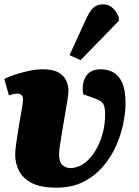

<svg xmlns="http://www.w3.org/2000/svg" viewBox="-22 -850 638 884"><path d="M238 14Q165 14 124 -7.5Q83 -29 65.5 -63.5Q48 -98 48 -137Q48 -155 51.5 -182Q55 -209 60 -240Q65 -271 70.5 -302Q76 -333 80 -357.5Q84 -382 84 -394Q84 -406 76.5 -412.5Q69 -419 58 -419Q50 -419 39 -416.5Q28 -414 19 -411L-2 -486Q20 -498 50 -507.5Q80 -517 113 -524Q146 -531 174 -531Q222 -531 247.5 -516Q273 -501 283 -478.5Q293 -456 293 -433Q293 -418 288.5 -388.5Q284 -359 277.5 -323Q271 -287 265 -250.5Q259 -214 254.5 -184.5Q250 -155 250 -139Q250 -105 265 -90.5Q280 -76 304 -76Q328 -77 351 -89Q374 -101 394 -124Q414 -147 429 -177.5Q444 -208 453 -245Q462 -282 462 -323Q462 -351 456.5 -365Q451 -379 437.5 -386.5Q424 -394 400 -402L361 -416Q353 -464 373 -497.5Q393 -531 442 -531Q475 -531 500.5 -516.5Q526 -502 541 -468Q556 -434 556 -374Q556 -333 545.5 -281Q535 -229 512 -177.5Q489 -126 451.5 -82.5Q414 -39 361.5 -12.5Q309 14 238 14ZM349 -573 298 -596 377 -768Q392 -800 408.5 -815Q425 -830 453 -830Q479 -830 497 -813Q515 -796 525 -771V-754Z"/></svg>

Font: Literata Black
Style: Italic
Weight: 900
Italic angle: -2°
Designer: Latin by Veronika Burian and Jose Scaglione. Greek by Irene Vlachou. Cyrillic by Vera Evstafieva
Foundry: TypeTogether
Version: Version 3.002